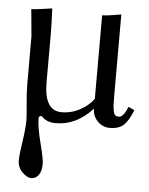

<svg xmlns="http://www.w3.org/2000/svg" viewBox="-50 -481 586 756"><g transform="rotate(5 243.0 -102.5)"><path d="M101 234Q86 234 66.5 215.5Q47 197 47 169Q47 145 55 93Q63 41 63 8Q63 -5 58.5 -53.5Q54 -102 54 -134V-322L44 -429Q57 -429 87.5 -433.5Q118 -438 126 -439Q129 -375 129 -343V-147Q129 -35 198 -35Q237 -35 271.5 -54Q306 -73 324 -99V-429Q338 -429 366 -433.5Q394 -438 399 -439V-124Q399 -95 399.5 -83Q400 -71 402.5 -58Q405 -45 410 -41Q415 -37 425 -37Q442 -37 459 -79L483 -68Q467 -27 448 -8.5Q429 10 392 10Q364 10 344 -10.5Q324 -31 324 -60Q260 10 179 10Q141 10 122 -13Q110 -13 110 -4Q110 31 126 93Q142 155 142 174Q142 203 130.5 218.5Q119 234 101 234Z"/></g></svg>

Font: Libertinus Sans
Style: Regular
Weight: 400
Designer: Philipp H. Poll
Foundry: Khaled Hosny
Version: Version 6.1